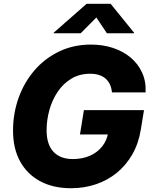

<svg xmlns="http://www.w3.org/2000/svg" viewBox="-20 -970 790 1000"><path d="M350.1 10.3Q256.8 10.3 189.2 -26.1Q121.6 -62.5 84.7 -129.4Q47.9 -196.3 47.9 -289.6Q47.9 -379.4 76.9 -460.4Q106 -541.5 159.7 -603.8Q213.4 -666 288.1 -701.9Q362.8 -737.8 454.1 -737.8Q515.1 -737.8 568.1 -720.5Q621.1 -703.1 660.2 -670.4Q699.2 -637.7 720.2 -591.8Q741.2 -545.9 738.3 -488.8H563Q561 -511.2 552.7 -529.5Q544.4 -547.9 530.3 -560.3Q516.1 -572.8 496.1 -579.3Q476.1 -585.9 450.2 -585.9Q394 -585.9 351.6 -560.3Q309.1 -534.7 280.3 -491.7Q251.5 -448.7 237.1 -396.5Q222.7 -344.2 222.7 -291.5Q222.7 -218.8 257.8 -180.2Q293 -141.6 359.4 -141.6Q410.2 -141.6 449.2 -159.2Q488.3 -176.8 512.7 -208Q537.1 -239.3 543.5 -279.3L575.2 -269.5H396.5L417 -396.5H730L713.4 -294.9Q701.7 -222.7 669.2 -166Q636.7 -109.4 588.6 -70.1Q540.5 -30.8 479.7 -10.3Q418.9 10.3 350.1 10.3ZM400.4 -796.9H259.3L259.8 -799.8L431.2 -950.2H556.2L678.2 -799.8L677.7 -796.9H536.6L481.9 -878.9Z"/></svg>

Font: Inter 17pt ExtraBold
Style: Italic
Weight: 800
Italic angle: -9.3988°
Version: Version 4.001;git-66647c0bb